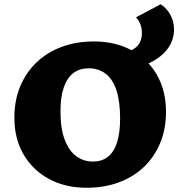

<svg xmlns="http://www.w3.org/2000/svg" viewBox="-20 -871 853 908"><path d="M390 17Q289 17 212 -24.5Q135 -66 91.5 -140.5Q48 -215 48 -314Q48 -397 76 -463.5Q104 -530 154.5 -577.5Q205 -625 273.5 -650Q342 -675 424 -675Q525 -675 602 -633.5Q679 -592 722 -517Q765 -442 765 -342Q765 -260 737 -193.5Q709 -127 659 -80Q609 -33 540.5 -8Q472 17 390 17ZM419 -107Q463 -107 491.5 -130.5Q520 -154 534 -199Q548 -244 548 -310Q548 -392 530.5 -444.5Q513 -497 479.5 -522.5Q446 -548 400 -548Q357 -548 327.5 -526Q298 -504 282 -458.5Q266 -413 266 -345Q266 -263 286 -210.5Q306 -158 340.5 -132.5Q375 -107 419 -107ZM553 -542 530 -615Q584 -620 617.5 -643Q651 -666 651 -715Q651 -736 644 -755.5Q637 -775 623 -789L740 -851Q771 -830 787 -798.5Q803 -767 803 -733Q803 -679 770.5 -637.5Q738 -596 682 -571Q626 -546 553 -542Z"/></svg>

Font: Ysabeau Infant Black
Style: Regular
Weight: 900
Designer: Christian Thalmann (Catharsis Fonts)
Version: Version 2.001;gftools[0.9.30]; featfreeze: ss01,ss02,lnum